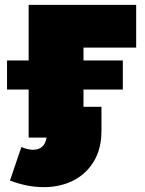

<svg xmlns="http://www.w3.org/2000/svg" viewBox="-20 -567 596 791"><path d="M98 0V-198H9V-318H98V-547H541V-371H324V-318H486V-198H324V-127H398V-28Q398 46 366.5 98Q335 150 281.5 177Q228 204 160 204Q93 204 21 177L68 39Q96 50 116 50Q163 50 172 0Z"/></svg>

Font: Montserrat Black
Style: Regular
Weight: 900
Designer: Julieta Ulanovsky
Foundry: Julieta Ulanovsky
Version: Version 9.000; ttfautohint (v1.8.4.7-5d5b)